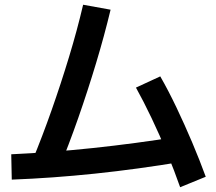

<svg xmlns="http://www.w3.org/2000/svg" viewBox="-20 -789 920 816"><path d="M116.7 -104.4Q160 -208.9 199.4 -321.1Q238.9 -433.3 273.3 -546.7Q307.8 -660 333.3 -768.9L450 -747.8Q423.3 -636.7 388.3 -520.6Q353.3 -404.4 312.8 -288.3Q272.2 -172.2 226.7 -62.2ZM27.8 -133.3Q197.8 -141.1 376.1 -160Q554.4 -178.9 742.2 -208.9L757.8 -102.2Q564.4 -70 383.9 -51.1Q203.3 -32.2 30 -25.6ZM745.6 6.7Q721.1 -63.3 690 -138.9Q658.9 -214.4 624.4 -286.7Q590 -358.9 557.8 -416.7L661.1 -464.4Q695.6 -404.4 730 -332.2Q764.4 -260 796.7 -183.9Q828.9 -107.8 854.4 -37.8Z"/></svg>

Font: Paperlogy 6 SemiBold
Style: Regular
Weight: 600
Designer: redesigned by Lee Juim, glyphs from Gmarket Sans & Montserrat
Foundry: PT&
Version: Version 1.001